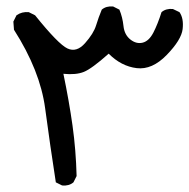

<svg xmlns="http://www.w3.org/2000/svg" viewBox="-20 -400 588 596"><path d="M172.9 175.8 153.3 166Q135.7 52.7 120.1 -64Q104.5 -180.7 23.4 -307.6L21.5 -333L31.2 -352.5Q47.9 -364.3 69.3 -362.3L88.9 -352.5Q161.1 -262.7 189.5 -249.5Q217.8 -236.3 244.1 -266.1Q270.5 -295.9 278.3 -321.3Q286.1 -346.7 295.9 -370.1Q309.6 -381.8 331.1 -379.9L350.6 -370.1Q360.4 -346.7 363.3 -319.3Q366.2 -292 384.8 -277.3Q403.3 -262.7 422.9 -267.6Q442.4 -272.5 456.1 -298.8Q469.7 -325.2 481.4 -362.3Q495.1 -374 516.6 -372.1L537.1 -362.3Q550.8 -342.8 546.9 -309.6Q543 -276.4 497.6 -229.5Q452.1 -182.6 404.3 -188.5Q356.4 -194.3 317.4 -233.4Q264.6 -186.5 240.2 -176.8Q215.8 -167 176.8 -170.9Q194.3 -86.9 205.1 -10.3Q215.8 66.4 217.8 146.5L208 166Q194.3 177.7 172.9 175.8Z"/></svg>

Font: NaikaiFont
Style: Regular
Weight: 400
Version: Version 1.67